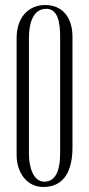

<svg xmlns="http://www.w3.org/2000/svg" viewBox="-20 -733 354 763"><path d="M268 -587C268 -665 227 -713 160 -713C92 -713 46 -663 46 -581V-117C46 -48 86 10 152 10C236 10 268 -56 268 -147ZM219 -124C219 -68 207 -11 156 -11C111 -11 95 -72 95 -121V-582C95 -646 114 -698 164 -698C209 -698 219 -646 219 -587C219 -433 219 -279 219 -124Z"/></svg>

Font: Bigelow Rules
Style: Regular
Weight: 400
Designer: Astigmatic (AOETI)
Foundry: Astigmatic (AOETI)
Version: Version 1.000